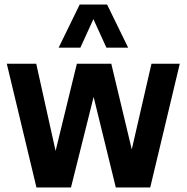

<svg xmlns="http://www.w3.org/2000/svg" viewBox="-20 -828 824 848"><path d="M141 0 10 -546.5H140L225.5 -161.5L319.5 -546.5H471.5L562 -168L649 -546.5H774L643.5 0H491.5L393.5 -400L293.5 0ZM239 -617.5 332 -808H453L546 -617.5H450L392.5 -743.5L335 -617.5Z"/></svg>

Font: Encode Sans Condensed
Style: Bold
Weight: 700
Width: 3
Designer: Multiple Designers
Foundry: Impallari Type
Version: Version 3.000; ttfautohint (v1.8.3) -l 8 -r 50 -G 200 -x 14 